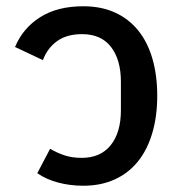

<svg xmlns="http://www.w3.org/2000/svg" viewBox="-20 -581 573 613"><path d="M246 12Q204 12 166 2Q128 -8 99 -28L140 -106Q160 -94 184.5 -85.5Q209 -77 241 -77Q301 -77 333.5 -117.5Q366 -158 366 -229V-320Q366 -390 334.5 -431Q303 -472 242 -472Q193 -472 162 -449.5Q131 -427 117 -389L28 -431Q53 -491 108 -526Q163 -561 246 -561Q303 -561 347 -541Q391 -521 421 -484Q451 -447 466.5 -394Q482 -341 482 -275Q482 -209 466 -155.5Q450 -102 420 -65Q390 -28 346 -8Q302 12 246 12Z"/></svg>

Font: IBM-Poppins
Style: Poppins-Medium
Weight: 500
Designer: Mike Abbink, Paul van der Laan, Pieter van Rosmalen, Ben Mitchell, Mark Frömberg
Foundry: Bold Monday
Version: Version 1.1